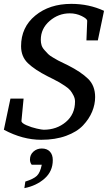

<svg xmlns="http://www.w3.org/2000/svg" viewBox="-25 -707 565 993"><path d="M513 -651 481 -498H422L426 -599Q426 -610 397.5 -624Q369 -638 336 -638Q277 -638 231.5 -598.5Q186 -559 186 -501Q186 -486 190 -473Q194 -460 205.5 -447.5Q217 -435 224 -427.5Q231 -420 250 -409Q269 -398 275 -394.5Q281 -391 303.5 -380.5Q326 -370 327 -369Q394 -335 430.5 -299.5Q467 -264 467 -205Q467 -167 451.5 -129.5Q436 -92 404.5 -58.5Q373 -25 317 -4.5Q261 16 188 16Q92 16 -5 -36L29 -197H97L86 -82Q85 -71 111.5 -59.5Q138 -48 165 -42Q192 -36 201 -36Q268 -36 315.5 -76Q363 -116 363 -182Q363 -198 355 -213.5Q347 -229 338.5 -239.5Q330 -250 310.5 -263Q291 -276 282 -281Q273 -286 249 -298.5Q225 -311 222 -312Q155 -346 119.5 -380Q84 -414 84 -468Q84 -566 157.5 -626.5Q231 -687 344 -687Q435 -687 513 -651ZM248 121Q248 179 205.5 216.5Q163 254 101 266L106 232Q148 219 165.5 202.5Q183 186 191 145H139Q130 134 130 118Q130 93 148 77Q166 61 191 61Q218 61 233 77Q248 93 248 121Z"/></svg>

Font: Veleka
Style: Italic
Weight: 400
Italic angle: -12°
Designer: Stefan Peev, Context Ltd, 2016; SIL International, 1997-2014.
Foundry: Stefan Peev, Context Ltd, 2016
Version: Version 1.000